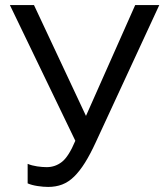

<svg xmlns="http://www.w3.org/2000/svg" viewBox="-20 -730 663 757"><path d="M170 7Q151 7 128 3.5Q105 0 89 -7V-84Q106 -77 126.5 -74Q147 -71 164 -71Q198 -71 224.5 -92Q251 -113 277 -175L19 -710H114L319 -273L513 -710H608L358 -170Q336 -122 315 -88.5Q294 -55 272 -33.5Q250 -12 225 -2.5Q200 7 170 7Z"/></svg>

Font: PTCRaleway Medium
Style: Regular
Weight: 500
Designer: Matt McInerney, Pablo Impallari, Rodrigo Fuenzalida
Foundry: Matt McInerney, Pablo Impallari, Rodrigo Fuenzalida
Version: Version 3.000g; ttfautohint (v1.5) -l 8 -r 28 -G 28 -x 14 -D